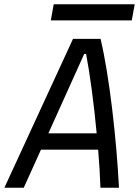

<svg xmlns="http://www.w3.org/2000/svg" viewBox="-40 -875 647 895"><path d="M-19.5 0 300.3 -693.8H428.7Q444.3 -628.4 458 -544.2Q471.7 -460 482.9 -366.5Q494.1 -272.9 502.2 -179Q510.3 -85 514.6 0H428.2Q426.8 -41.5 424.1 -86.2Q421.4 -130.9 417.5 -177.2H150.9L70.8 0ZM185.5 -253.4H410.6Q400.9 -358.4 387.7 -456.5Q374.5 -554.7 361.3 -623.5H352.5ZM196.8 -779.8 210.4 -855H587.9L574.2 -779.8Z"/></svg>

Font: CaskaydiaCove NFP SemiLight
Style: Italic
Weight: 350
Italic angle: -10°
Designer: Aaron Bell
Foundry: Saja Typeworks
Version: Version 2111.001; VTT 6.35;Nerd Fonts 3.1.1